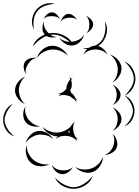

<svg xmlns="http://www.w3.org/2000/svg" viewBox="-105 -850 875 1212"><path d="M101 -555Q113 -594 150 -617.5Q187 -641 228 -642Q268 -643 306 -622Q344 -601 359 -563Q332 -593 296.5 -613Q261 -633 228 -632Q195 -631 160.5 -609Q126 -587 101 -555ZM422 -505Q430 -527 452 -544.5Q474 -562 498 -562Q521 -562 543 -544.5Q565 -527 573 -505Q558 -523 537.5 -530.5Q517 -538 498 -538Q479 -538 458 -530.5Q437 -523 422 -505ZM128 -484Q136 -513 162.5 -536Q189 -559 220 -561Q251 -563 280.5 -544.5Q310 -526 323 -498Q301 -520 273.5 -529.5Q246 -539 222 -537Q197 -536 171.5 -522.5Q146 -509 128 -484ZM589 -505Q616 -498 637.5 -474.5Q659 -451 662 -424Q664 -396 647 -369Q630 -342 605 -330Q625 -350 632.5 -374.5Q640 -399 638 -421Q636 -443 624 -466Q612 -489 589 -505ZM59 -382Q48 -398 45 -421Q42 -444 53 -460Q64 -476 86.5 -482Q109 -488 128 -484Q108 -482 94.5 -471Q81 -460 73 -447Q64 -434 59 -417.5Q54 -401 59 -382ZM680 -461Q712 -450 730.5 -419Q749 -388 750 -354Q750 -321 731 -290Q712 -259 681 -247Q706 -269 723 -298Q740 -327 740 -354Q739 -381 722.5 -410.5Q706 -440 680 -461ZM52 -194Q27 -203 8 -228.5Q-11 -254 -10 -281Q-10 -308 9.5 -332.5Q29 -357 55 -366Q34 -349 24 -325.5Q14 -302 14 -281Q14 -259 23 -235.5Q32 -212 52 -194ZM263 -241Q269 -249 279 -256Q269 -256 261 -258Q278 -260 291 -268.5Q304 -277 314 -289Q313 -303 319.5 -318.5Q326 -334 337 -347Q337 -355 334 -366Q339 -360 342 -352Q348 -357 354 -362Q348 -354 344 -345Q349 -330 348.5 -313Q348 -296 339 -283L338 -282Q341 -272 344 -264Q363 -252 373 -226Q378 -222 385 -218Q380 -219 374 -220Q377 -212 377 -204Q372 -216 363 -224Q349 -231 337 -242Q333 -244 327 -245Q313 -250 296 -250.5Q279 -251 263 -241ZM605 -315Q624 -308 640 -289.5Q656 -271 656 -251Q656 -231 640 -212.5Q624 -194 606 -188Q621 -200 626.5 -217.5Q632 -235 632 -251Q632 -267 626.5 -284.5Q621 -302 605 -315ZM681 -247Q709 -237 726.5 -209Q744 -181 744 -150Q744 -119 727 -91Q710 -63 681 -53Q704 -72 719 -99Q734 -126 734 -150Q734 -174 719 -200.5Q704 -227 681 -247ZM-14 11Q-45 2 -64.5 -27Q-84 -56 -85 -88Q-87 -120 -70.5 -150.5Q-54 -181 -24 -194Q-47 -172 -62 -143Q-77 -114 -76 -89Q-74 -63 -57 -35.5Q-40 -8 -14 11ZM149 -54Q126 -47 98 -54Q70 -61 56 -81Q41 -100 41.5 -128.5Q42 -157 56 -178Q50 -154 56.5 -132.5Q63 -111 75 -95Q87 -80 106 -67.5Q125 -55 149 -54ZM606 -172Q627 -164 644.5 -143Q662 -122 662 -98Q662 -75 645 -54Q628 -33 606 -25Q624 -40 631 -60Q638 -80 638 -98Q638 -117 630.5 -137Q623 -157 606 -172ZM247 29Q252 19 260 11Q231 11 204 -6Q177 -23 164 -49Q186 -28 214 -19.5Q242 -11 266 -14Q285 -16 305 -25.5Q325 -35 341 -51Q352 -71 369 -81Q358 -67 357 -51.5Q356 -36 358 -23Q360 -9 366.5 5.5Q373 20 388 28Q382 27 375 24Q381 34 383 44Q371 26 353 17.5Q335 9 318 8Q301 6 282 10Q263 14 247 29ZM334 -18Q333 -23 334 -27Q329 -21 323 -16Q330 -15 336 -12Q335 -15 334 -18ZM58 52Q64 25 86.5 2.5Q109 -20 136 -23Q163 -27 190.5 -11Q218 5 231 29Q211 10 186 4Q161 -2 139 0Q118 3 95.5 16Q73 29 58 52ZM606 -6Q623 9 631.5 34Q640 59 632 80Q625 101 602 114.5Q579 128 556 128Q577 120 590.5 104.5Q604 89 610 72Q616 55 616.5 34.5Q617 14 606 -6ZM207 186Q181 201 147.5 199.5Q114 198 92 179Q69 160 61 127.5Q53 95 63 67Q63 96 76 120.5Q89 145 107 160Q125 175 151.5 183Q178 191 207 186ZM545 139Q545 169 527 197Q509 225 481 235Q454 246 421.5 236Q389 226 370 204Q396 219 423.5 220Q451 221 473 213Q495 205 515 186Q535 167 545 139ZM354 205Q345 224 324 238Q303 252 283 249Q262 247 244.5 229Q227 211 222 191Q234 208 251.5 216Q269 224 285 225Q302 227 320.5 223Q339 219 354 205ZM480 260Q469 296 435.5 318Q402 340 365 342Q327 343 291.5 324Q256 305 242 271Q267 298 300.5 315.5Q334 333 364 332Q394 330 425.5 310Q457 290 480 260ZM110 -663Q93 -692 97.5 -726.5Q102 -761 123 -787Q143 -812 176.5 -824Q210 -836 241 -825Q208 -824 177.5 -812.5Q147 -801 131 -780Q114 -760 108.5 -728Q103 -696 110 -663ZM171 -730Q176 -745 191 -758.5Q206 -772 223 -772Q239 -772 253.5 -758Q268 -744 273 -728Q263 -741 249 -744.5Q235 -748 222 -748Q209 -748 195 -745Q181 -742 171 -730ZM277 -712Q281 -728 294 -744Q307 -760 323 -762Q340 -764 356.5 -752Q373 -740 380 -725Q368 -736 353.5 -737.5Q339 -739 326 -738Q313 -736 299.5 -731Q286 -726 277 -712ZM437 -750Q453 -744 468 -729Q483 -714 483 -696Q483 -679 469 -663Q455 -647 439 -641Q452 -652 455.5 -667Q459 -682 459 -696Q459 -710 454.5 -724.5Q450 -739 437 -750ZM557 -715Q575 -685 569.5 -648.5Q564 -612 543 -585Q521 -558 486 -545.5Q451 -533 418 -544Q453 -545 485 -557.5Q517 -570 535 -591Q552 -613 558 -647Q564 -681 557 -715ZM254 -617Q235 -611 211.5 -614.5Q188 -618 175 -634Q163 -649 163 -673Q163 -697 173 -714Q169 -695 176 -678Q183 -661 194 -649Q204 -637 219 -627Q234 -617 254 -617ZM426 -631Q421 -607 400.5 -586.5Q380 -566 355 -563Q330 -560 305.5 -575Q281 -590 269 -612Q287 -595 309.5 -589.5Q332 -584 352 -587Q372 -589 392.5 -599.5Q413 -610 426 -631Z"/></svg>

Font: Rubik Puddles
Style: Regular
Weight: 400
Designer: Hubert and Fischer, NaN
Foundry: Hubert and Fischer, NaN
Version: Version 2.200